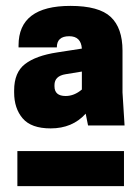

<svg xmlns="http://www.w3.org/2000/svg" viewBox="-20 -813 469 652"><path d="M279 -387 271 -427Q226 -377 152 -377Q86 -377 57 -411Q28 -445 28 -499V-506Q28 -567 65 -595.5Q102 -624 174 -635L258 -648Q255 -690 215 -690Q173 -690 173 -652H43V-659Q43 -793 219 -793Q316 -793 356 -755.5Q396 -718 396 -641V-499L403 -387ZM401 -181H39V-300H401ZM203 -487Q232 -487 258 -509V-570L203 -561Q165 -555 165 -524V-520Q165 -487 203 -487Z"/></svg>

Font: Cooper Hewitt
Style: Bold
Weight: 711
Designer: Village Type and Design LLC
Foundry: Cooper Hewitt Smithsonian Design Museum
Version: 1.000